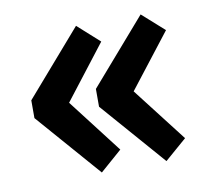

<svg xmlns="http://www.w3.org/2000/svg" viewBox="-58 -558 633 576"><g transform="rotate(-10 258.5 -269.5)"><path d="M404.8 -45.9 233.9 -241.7V-295.9L404.8 -492.7L471.7 -433.1L344.2 -269L471.7 -104ZM208 -45.9 37.1 -241.7V-295.9L208 -492.7L274.4 -433.1L147.5 -269L274.4 -104Z"/></g></svg>

Font: Reddit Sans ExtraBold
Style: Regular
Weight: 800
Designer: Stephen Hutchings
Foundry: Reddit
Version: Version 1.014; ttfautohint (v1.8.4.7-5d5b)